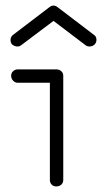

<svg xmlns="http://www.w3.org/2000/svg" viewBox="-20 -655 366 689"><path d="M182 14Q172 14 165.5 7.5Q159 1 159 -9V-358H44Q34 -358 27 -365.5Q20 -373 20 -383Q20 -393 27 -399.5Q34 -406 44 -406H182Q193 -406 200 -399.5Q207 -393 207 -383V-9Q207 1 200 7.5Q193 14 182 14ZM55 -492Q48 -487 38.5 -488.5Q29 -490 22 -497Q17 -505 18 -514.5Q19 -524 27 -530L157 -629Q172 -641 187 -629L317 -530Q325 -525 326 -515Q327 -505 321 -497Q315 -490 305.5 -488.5Q296 -487 288 -492L172 -580Z"/></svg>

Font: Zen Kurenaido
Style: Regular
Weight: 400
Designer: Yoshimichi Ohira
Foundry: Positype
Version: Version 1.001